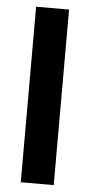

<svg xmlns="http://www.w3.org/2000/svg" viewBox="-52 -746 374 778"><g transform="rotate(5 134.5 -357.0)"><path d="M63 0H197V-714H63Z"/></g></svg>

Font: Kathrein 77 Bold Condensed
Style: Regular
Weight: 700
Width: 3
Designer: Lazydogs Typefoundry, based on Open Sans by Ascender Corporation
Foundry: Lazydogs Typefoundry
Version: Version 1.003;PS 001.003;hotconv 1.0.88;makeotf.lib2.5.64775